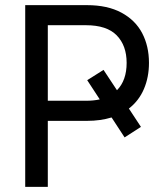

<svg xmlns="http://www.w3.org/2000/svg" viewBox="-20 -727 644 747"><path d="M435.1 -376Q472.7 -414.1 472.7 -482.4Q472.7 -549.8 434.1 -589.4Q395.5 -628.9 314.5 -628.9H166V-335H315.4Q343.8 -335 368.2 -340.3L319.3 -415L382.8 -455.1ZM78.1 -707H318.4Q398.4 -707 452.6 -677.7Q506.8 -648.4 533.2 -597.9Q559.6 -547.4 559.6 -482.4Q559.6 -426.8 540 -380.9Q520.5 -335 481.4 -304.7L528.3 -233.4L464.8 -192.4L414.1 -270Q370.6 -256.8 319.3 -256.8H166V0H78.1Z"/></svg>

Font: Pretendard GOV
Style: Regular
Weight: 400
Designer: Base glyphs from Inter by Rasmus Andersson; Hangeul glyphs from Noto Sans CJK(Source Han Sans) by Jang Soo-young and Kan
Foundry: Kil Hyung-jin
Version: Version 1.309